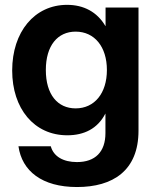

<svg xmlns="http://www.w3.org/2000/svg" viewBox="-20 -546 633 777"><path d="M291.5 210.9C437 210.9 540.5 144.5 540.5 -17.1V-515.6H407.2V-440.4H406.7C373 -498 318.4 -526.4 251.5 -526.4C119.6 -526.4 29.3 -417 29.3 -260.7C29.3 -106.9 117.7 1.5 252.4 1.5C320.3 1.5 375 -25.4 406.2 -85.9H406.7V-7.3C406.7 68.8 365.2 109.9 291.5 109.9C236.3 109.9 196.8 87.4 185.5 45.9H54.7C68.8 146 149.9 210.9 291.5 210.9ZM286.1 -107.4C213.4 -107.4 165.5 -163.1 165.5 -262.7C165.5 -361.8 213.4 -418 286.1 -418C362.3 -418 412.6 -356.9 412.6 -262.7C412.6 -168.5 362.3 -107.4 286.1 -107.4Z"/></svg>

Font: Raveo Display Display SemiBold
Style: Regular
Weight: 600
Designer: Jakub Foglar, Rasmus Andersson (Inter)
Foundry: Jakubfoglar.com
Version: Version 1.100;Glyphs 3.2.3 (3260)